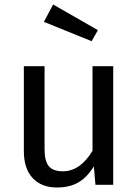

<svg xmlns="http://www.w3.org/2000/svg" viewBox="-20 -821 615 853"><path d="M483 0H404L397 -82Q367 -33 328 -10.5Q289 12 233 12Q164 12 125 -30Q86 -72 86 -149V-527H178V-159Q178 -105 197 -82.5Q216 -60 259 -60Q336 -60 391 -151V-527H483ZM415 -687 387 -638 175 -724 216 -801Z"/></svg>

Font: FiraGOUPP
Style: Medium
Weight: 400
Designer: bBox Type
Foundry: bBox Type GmbH
Version: Version 1.001